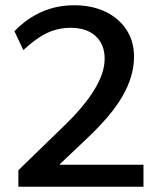

<svg xmlns="http://www.w3.org/2000/svg" viewBox="-20 -712 617 732"><path d="M50 -63 220 -228Q379 -380 379 -488Q379 -543 344.5 -574.5Q310 -606 250 -606Q201 -606 159 -586Q117 -566 69 -521L35 -593Q131 -692 263 -692Q329 -692 380.5 -668Q432 -644 461.5 -599.5Q491 -555 491 -496Q491 -422 447.5 -346Q404 -270 303 -176L208 -86V-84H527V0H50Z"/></svg>

Font: Martel Sans SemiBold
Style: Regular
Weight: 600
Designer: Dan Reynolds and Mathieu Réguer
Foundry: Dan Reynolds and Mathieu Réguer
Version: Version 1.002; ttfautohint (v1.1) -l 5 -r 5 -G 72 -x 0 -D la